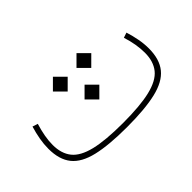

<svg xmlns="http://www.w3.org/2000/svg" viewBox="-62 -713 978 978"><g transform="rotate(-45 427.0 -224.5)"><path d="M287.6 -395.5 340.8 -342.3 394 -395.5 340.8 -448.7ZM457.5 -395.5 510.7 -342.3 564 -395.5 510.7 -448.7ZM373 -252.9 426.3 -199.7 479.5 -252.9 426.3 -306.2ZM764.6 -342.8 736.8 -333.5Q748 -298.3 753.4 -266.1Q758.8 -233.9 758.8 -203.6Q758.8 -141.6 727.8 -103Q696.8 -64.5 624 -46.9Q551.3 -29.3 426.3 -29.3Q301.3 -29.3 228.8 -46.9Q156.2 -64.5 125.2 -103Q94.2 -141.6 94.2 -203.6Q94.2 -233.9 100.1 -266.1Q106 -298.3 116.7 -333.5L87.9 -342.8Q77.1 -307.1 71 -272.7Q64.9 -238.3 64.9 -205.1Q64.9 -127.4 101.1 -82.5Q137.2 -37.6 216.8 -18.8Q296.4 0 426.3 0Q556.6 0 636.2 -18.8Q715.8 -37.6 752.2 -82.5Q788.6 -127.4 788.6 -205.1Q788.6 -238.3 782.2 -272.7Q775.9 -307.1 764.6 -342.8Z"/></g></svg>

Font: Estedad-FD-VF Thin
Style: Regular
Weight: 100
Designer: Amin Abedi
Version: Version 5.0